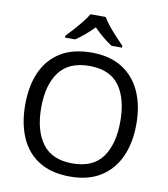

<svg xmlns="http://www.w3.org/2000/svg" viewBox="-100 -1028 981 1121"><g transform="rotate(10 390.5 -467.0)"><path d="M720 -358Q720 -247 682.5 -164.5Q645 -82 572 -36Q499 10 391 10Q280 10 206.5 -36Q133 -82 97 -165Q61 -248 61 -359Q61 -469 97 -551Q133 -633 206.5 -679Q280 -725 392 -725Q499 -725 572 -679.5Q645 -634 682.5 -551.5Q720 -469 720 -358ZM156 -358Q156 -223 213 -145.5Q270 -68 391 -68Q513 -68 569 -145.5Q625 -223 625 -358Q625 -493 569 -569.5Q513 -646 392 -646Q271 -646 213.5 -569.5Q156 -493 156 -358ZM435 -944Q447 -922 469.5 -894.5Q492 -867 516.5 -840.5Q541 -814 560 -795V-784H498Q472 -800 444 -823.5Q416 -847 389 -874Q362 -847 335 -824Q308 -801 282 -784H222V-795Q241 -815 264.5 -841Q288 -867 310 -894.5Q332 -922 345 -944Z"/></g></svg>

Font: Noto Sans Meroitic
Style: Regular
Weight: 400
Designer: Monotype Design Team
Foundry: Monotype Imaging Inc.
Version: Version 2.002; ttfautohint (v1.8.4.7-5d5b)